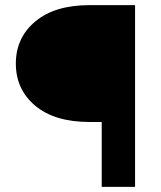

<svg xmlns="http://www.w3.org/2000/svg" viewBox="-20 -731 630 751"><path d="M508.3 0H377.9V-253.9H330.1Q193.8 -253.9 117.9 -317.4Q42 -380.9 42 -482.4Q42 -583.5 118.2 -647.2Q194.3 -710.9 330.1 -710.9H508.3Z"/></svg>

Font: Bert Sans Black
Style: Regular
Weight: 900
Designer: Christian Robertson, Adam Twardoch, & Cristiano Sobral
Foundry: Google
Version: Version 12.135;January 10, 2020;FontCreator 12.0.0.2547 64-b